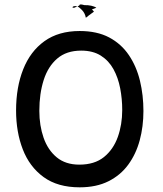

<svg xmlns="http://www.w3.org/2000/svg" viewBox="-20 -796 717 842"><path d="M329.5 25.5Q233 25.5 171.2 -19.5Q109.5 -64.5 80 -140.8Q50.5 -217 50.5 -311.5Q50.5 -413.5 81.8 -492.2Q113 -571 175 -615.5Q237 -660 329.5 -660Q405.5 -660 458.8 -631.8Q512 -603.5 545.2 -554.2Q578.5 -505 593.8 -441.8Q609 -378.5 609 -309Q609 -241.5 592.8 -181Q576.5 -120.5 542.5 -74Q508.5 -27.5 455.5 -1Q402.5 25.5 329.5 25.5ZM328 -74Q394.5 -74 435.8 -107.2Q477 -140.5 496.5 -195Q516 -249.5 516 -313.5Q516 -362.5 507 -409Q498 -455.5 477.5 -492.8Q457 -530 422.2 -552Q387.5 -574 336 -574Q271.5 -574 231 -539.2Q190.5 -504.5 171.5 -444.8Q152.5 -385 152.5 -310Q152.5 -245.5 171.2 -191.8Q190 -138 228.8 -106Q267.5 -74 328 -74ZM392 -745Q377.5 -734 367.8 -727Q358 -720 356.5 -718Q353 -738 339.5 -752Q326 -766 321.5 -766Q322.5 -767 323.5 -768Q321.5 -768.5 319.5 -768.5Q322.5 -770 326.5 -771Q330 -774.5 330 -776Q338 -777.5 350.5 -773.5Q366 -774 380.5 -770.8Q395 -767.5 402.5 -762Q397 -760 392 -758Q387 -756 383 -754.5Q388.5 -750 392 -745ZM312.5 -765.5Q309 -762 303.5 -762Q298 -762 298 -763.5Q299.5 -771.5 319.5 -768.5Q315.5 -767.5 312.5 -765.5ZM320.5 -765Q320 -766.5 321.5 -766Q321 -765.5 320.5 -765Z"/></svg>

Font: Grandstander
Style: Regular
Weight: 400
Designer: Tyler Finck
Foundry: Etcetera Type Co
Version: Version 1.200; ttfautohint (v1.8.3)